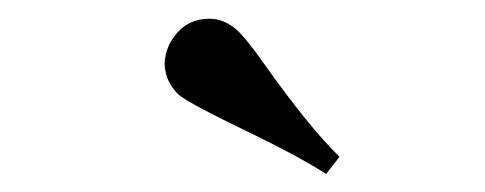

<svg xmlns="http://www.w3.org/2000/svg" viewBox="-20 -660 528 209"><path d="M349.6 -489.3Q316.4 -521.5 266.6 -591.8Q248 -618.2 237.3 -627.9Q223.6 -639.6 208 -639.6Q178.7 -639.6 164.1 -611.3Q159.2 -600.6 159.2 -589.8Q160.2 -570.3 174.8 -556.6Q186.5 -546.9 259.8 -511.7Q305.7 -489.3 335 -470.7Z"/></svg>

Font: Abhaya Libre SemiBold
Style: Regular
Weight: 600
Designer: Pushpananda Ekanayake, Sol Matas, Pathum Egodawatta
Foundry: Mooniak
Version: Version 1.050 ; ttfautohint (v1.6)